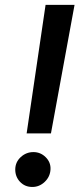

<svg xmlns="http://www.w3.org/2000/svg" viewBox="-20 -747 334 774"><path d="M280.5 -727.3 185.4 -209.2H87.4L163.7 -727.3ZM110.4 6.7Q80.3 6.7 60.7 -14Q41.2 -34.8 41.5 -64.3Q41.9 -93.8 63.7 -113.8Q85.6 -133.9 114.7 -133.9Q143.5 -133.9 164.2 -113.3Q185 -92.7 183.6 -64.3Q182.2 -34.8 160.5 -14Q138.8 6.7 110.4 6.7Z"/></svg>

Font: Inter UI Medium
Style: Italic
Weight: 500
Italic angle: 9.39999°
Designer: Rasmus Andersson
Foundry: rsms
Version: 3.2;8d6f07862